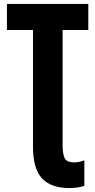

<svg xmlns="http://www.w3.org/2000/svg" viewBox="-20 -734 483 972"><path d="M331 218Q238 218 192.5 169Q147 120 147 9V-582H15V-714H427V-582H297V2Q297 44 307 66Q317 88 355 88Q371 88 383 85Q395 82 407 78V207Q373 218 331 218Z"/></svg>

Font: Noto Sans ExtraCondensed ExtraBold
Style: Regular
Weight: 800
Width: 2
Designer: Monotype Design Team
Foundry: Monotype Imaging Inc.
Version: Version 2.013; ttfautohint (v1.8.4.7-5d5b)